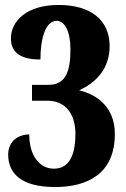

<svg xmlns="http://www.w3.org/2000/svg" viewBox="-20 -744 506 774"><path d="M202 10C332 10 443 -43 443 -204C443 -313 370 -363 299 -380C368 -411 422 -468 422 -558C422 -664 345 -724 216 -724C85 -724 24 -657 24 -589C24 -527 71 -504 143 -504C143 -583 161 -660 209 -660C241 -660 264 -616 264 -546C264 -460 247 -402 176 -402H109V-338H171C246 -338 284 -282 284 -205C284 -94 243 -64 197 -64C142 -64 98 -113 98 -202C54 -202 13 -175 13 -121C13 -46 64 10 202 10Z"/></svg>

Font: Noto Serif Myanmar ExtraCondensed Black
Style: Regular
Weight: 900
Width: 2
Designer: Ben Mitchell and the Monotype Design Team
Foundry: Monotype Imaging Inc.
Version: Version 2.106